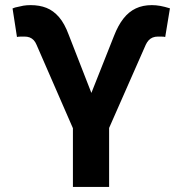

<svg xmlns="http://www.w3.org/2000/svg" viewBox="-20 -737 720 757"><path d="M267.5 -231.4 124 -560.6Q119.7 -571.2 112.9 -578.6Q106 -585.9 97.1 -589.4Q88.2 -592.8 76.3 -592.8H65.9Q59.9 -592.8 54.1 -592.4Q48.3 -592 46.9 -591.2L29.5 -703.7L39.7 -707.5Q59 -712.3 72.1 -714.6Q85.2 -716.8 101 -716.8Q135.8 -716.8 163.1 -706Q190.4 -695.2 212.6 -669.7Q234.7 -644.1 251 -599.7L340.3 -370.6L429.4 -595.3Q445.7 -637.3 466.8 -664Q487.9 -690.8 515.5 -703.8Q543 -716.8 578.4 -716.8Q595 -716.8 611.7 -713.8Q628.4 -710.8 650 -704.1L631.4 -591.2Q630 -592 624.5 -592.4Q618.9 -592.8 612.4 -592.8H602.5Q591.1 -592.8 581.9 -589.1Q572.7 -585.3 566 -578Q559.4 -570.7 554.7 -560.6L410.2 -232.5V0H267.5Z"/></svg>

Font: Pretendard Std Variable
Style: Regular
Weight: 400
Designer: Base glyphs from Inter by Rasmus Andersson; Hangeul glyphs from Noto Sans CJK(Source Han Sans) by Jang Soo-young and Kan
Foundry: Kil Hyung-jin
Version: Version 1.309;Glyphs 3.2 (3225)